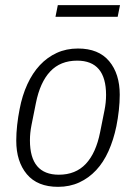

<svg xmlns="http://www.w3.org/2000/svg" viewBox="-20 -712 527 744"><path d="M205 12Q125 12 84 -37Q43 -86 43 -167Q43 -196 46.5 -227.5Q50 -259 56 -289Q66 -342 86 -385.5Q106 -429 134.5 -459.5Q163 -490 200 -507Q237 -524 282 -524Q362 -524 403 -475Q444 -426 444 -345Q444 -316 440.5 -284.5Q437 -253 431 -223Q420 -170 400.5 -126.5Q381 -83 352.5 -52.5Q324 -22 287 -5Q250 12 205 12ZM208 -35Q273 -35 312.5 -77Q352 -119 368 -200L385 -285Q391 -315 391 -344Q391 -477 279 -477Q214 -477 174.5 -435Q135 -393 119 -312L102 -227Q96 -197 96 -168Q96 -35 208 -35ZM204 -692H445L436 -647H195Z"/></svg>

Font: IBM Plex Sans Condensed Light
Style: Italic
Weight: 300
Width: 3
Italic angle: -11°
Designer: Mike Abbink, Paul van der Laan, Pieter van Rosmalen
Foundry: Bold Monday
Version: Version 1.3